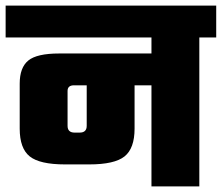

<svg xmlns="http://www.w3.org/2000/svg" viewBox="-40 -662 788 682"><path d="M728 -642V-529H668V0H498V-359H438V-205Q438 -135 402.5 -106.5Q367 -78 277 -78H191Q101 -78 65.5 -106.5Q30 -135 30 -205V-365Q30 -422 60.5 -447Q91 -472 170 -472H498V-529H-20V-642ZM268 -215V-359H223Q200 -359 200 -339V-215Q200 -191 225 -191H243Q268 -191 268 -215Z"/></svg>

Font: Teko
Style: Bold
Weight: 700
Designer: Manushi Parikh, Jonny Pinhorn
Foundry: Indian Type Foundry
Version: Version 1.106;PS 1.0;hotconv 1.0.78;makeotf.lib2.5.61930; tt